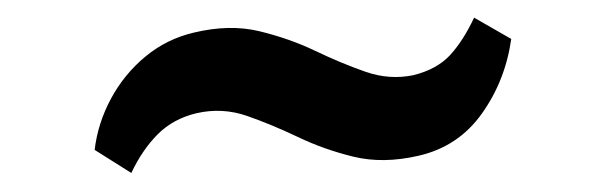

<svg xmlns="http://www.w3.org/2000/svg" viewBox="-20 -406 669 212"><path d="M84.5 -240.5Q88 -270 102.5 -297Q117 -324 140.5 -343.5Q164 -363 194 -370Q233.5 -379.5 266.5 -371.5Q299.5 -363.5 328.2 -349.8Q357 -336 383.5 -326.8Q410 -317.5 436.5 -323Q462.5 -329.5 477 -345.2Q491.5 -361 503.5 -386.5L544.5 -363Q538 -317 512 -280.5Q486 -244 442 -234Q403 -225 370.2 -233Q337.5 -241 308.8 -254.8Q280 -268.5 252.8 -278Q225.5 -287.5 197 -281Q171.5 -275 154.2 -257.8Q137 -240.5 125 -215Z"/></svg>

Font: Merriweather 72pt
Style: Bold
Weight: 700
Version: Version 2.100